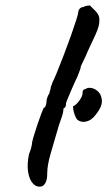

<svg xmlns="http://www.w3.org/2000/svg" viewBox="-20 -679 395 707"><path d="M135 7Q116 12 102 -2.5Q88 -17 83.5 -46Q79 -75 87 -112Q92 -124 95 -135.5Q98 -147 98 -154Q100 -164 106 -183.5Q112 -203 119 -224Q126 -245 132.5 -261.5Q139 -278 141 -282Q145 -282 148 -289Q151 -296 151 -303Q151 -311 154.5 -321Q158 -331 162 -335Q162 -340 164.5 -346.5Q167 -353 167 -357Q167 -361 169.5 -365Q172 -369 172 -373Q179 -386 190.5 -414.5Q202 -443 215.5 -478Q229 -513 241 -547Q253 -581 260.5 -604.5Q268 -628 268 -633Q268 -641 273.5 -647Q279 -653 287 -653Q290 -656 298.5 -657.5Q307 -659 311 -659Q311 -659 315 -655Q319 -651 327 -643Q335 -636 340.5 -627Q346 -618 346 -606Q346 -593 343 -581.5Q340 -570 331 -550Q322 -530 303 -490Q295 -470 286 -452.5Q277 -435 277 -431Q277 -427 273.5 -419Q270 -411 266 -399Q262 -391 255 -375.5Q248 -360 240.5 -342.5Q233 -325 228 -312.5Q223 -300 223 -298Q223 -294 222.5 -290Q222 -286 218 -282Q214 -282 213.5 -276.5Q213 -271 213 -271Q213 -261 197 -218Q181 -163 167.5 -117Q154 -71 154 -43Q154 -19 148.5 -8Q143 3 135 7ZM265 -238Q260 -243 255.5 -255Q251 -267 249.5 -278Q248 -289 251 -289Q256 -290 264.5 -299Q273 -308 279 -319.5Q285 -331 284 -339Q284 -349 294 -351Q306 -359 322.5 -353.5Q339 -348 349 -332Q358 -313 354 -295.5Q350 -278 332 -256Q317 -236 298 -231.5Q279 -227 265 -238Z"/></svg>

Font: Caveat SemiBold
Style: Regular
Weight: 600
Designer: Pablo Impallari
Foundry: Pablo Impallari
Version: Version 2.000